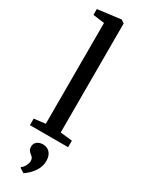

<svg xmlns="http://www.w3.org/2000/svg" viewBox="-279 -848 857 1145"><g transform="rotate(30 149.5 -276.0)"><path d="M98 -54.5V-748.5L19.5 -759V-799L176 -819H180L201 -804.5V-54L283 -45V0H20V-45ZM212 137Q212 170 196 197.5Q180 225 160.5 243Q141 261 130.5 267H129L99.5 248.5L99 243Q113 234.5 122.2 215.8Q131.5 197 131.5 183.5Q131.5 169 125.2 160.8Q119 152.5 110.5 147Q102.5 141 96.2 132.2Q90 123.5 90 107.5Q90 89.5 99.2 79Q108.5 68.5 121.2 64.2Q134 60 143 60H145.5Q175.5 60 193.8 80.2Q212 100.5 212 137Z"/></g></svg>

Font: Merriweather 36pt
Style: Regular
Weight: 400
Designer: Eben Sorkin
Foundry: Eben Sorkin
Version: Version 2.100